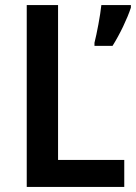

<svg xmlns="http://www.w3.org/2000/svg" viewBox="-20 -734 534 754"><path d="M85 0H468V-106H208V-714H85ZM494 -704V-714H378C374 -674 360 -601 351 -566V-554H422C451 -600 480 -661 494 -704Z"/></svg>

Font: Noto Sans Gurmukhi SemiCondensed SemiBold
Style: Regular
Weight: 600
Width: 4
Designer: Jelle Bosma - Monotype Design Team
Foundry: Monotype Imaging Inc.
Version: Version 2.004